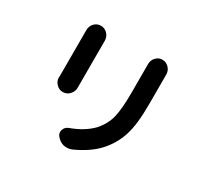

<svg xmlns="http://www.w3.org/2000/svg" viewBox="-164 -999 1327 1259"><g transform="rotate(30 500.0 -369.5)"><path d="M199.2 -695.3Q199.2 -724.6 218.8 -746.1Q239.3 -767.6 268.6 -767.6Q297.9 -767.6 318.4 -746.1Q338.9 -724.6 338.9 -694.3Q338.9 -693.4 338.9 -691.4V-352.5Q338.9 -346.7 338.9 -339.8Q338.9 -339.8 338.9 -338.9Q338.9 -309.6 318.4 -288.1Q297.9 -265.6 267.6 -265.6Q238.3 -265.6 217.8 -288.1Q198.2 -308.6 198.2 -336.9Q198.2 -337.9 199.2 -339.8Q199.2 -347.7 199.2 -353.5V-691.4ZM661.1 -704.1Q661.1 -733.4 679.7 -753.9Q700.2 -776.4 728.5 -776.4Q758.8 -776.4 779.3 -753.9Q798.8 -733.4 798.8 -704.1Q798.8 -703.1 798.8 -702.1Q798.8 -689.5 798.8 -675.8V-477.5Q798.8 -325.2 771 -239.7Q743.2 -154.3 682.6 -87.9Q620.1 -19.5 508.8 30.3Q490.2 37.1 472.7 37.1Q460 37.1 446.3 34.2Q415 24.4 394.5 -2Q383.8 -15.6 383.8 -31.2Q383.8 -39.1 386.7 -46.9Q394.5 -71.3 418.9 -81.1Q521.5 -118.2 580.1 -179.7Q628.9 -234.4 645 -298.8Q661.1 -363.3 661.1 -486.3V-675.8Z"/></g></svg>

Font: Gen Jyuu GothicX Bold
Style: Bold
Weight: 700
Designer: Ryoko NISHIZUKA (kana &amp; ideographs); Paul D. Hunt (Latin, Greek &amp; Cyrillic); Wenlong ZHANG (bopomofo); Sandoll C
Version: Version 1.058.20140828